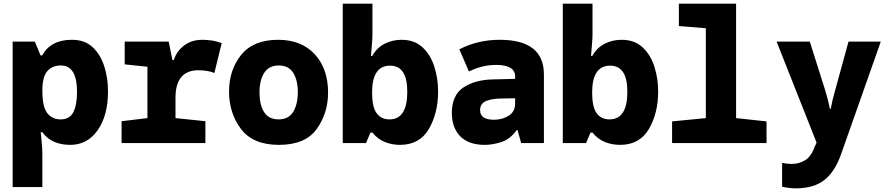

<svg xmlns="http://www.w3.org/2000/svg" viewBox="-20 -780 4840 1047"><path d="M311 -129Q264 -129 237.5 -163.5Q211 -198 211 -286Q211 -361 238 -392Q265 -423 312 -423Q400 -423 400 -279Q400 -208 380 -168.5Q360 -129 311 -129ZM211 240V62Q211 32 207.5 -4Q204 -40 202 -59H211Q239 -21 278 -5.5Q317 10 363 10Q457 10 513 -70.5Q569 -151 569 -282Q569 -353 549 -417Q529 -481 486 -522Q443 -563 372 -563Q257 -563 210 -478H201L170 -553H49V240Z M1100 0V-119L937 -136V-247Q937 -397 1063 -397Q1082 -397 1106.5 -393.5Q1131 -390 1149 -382L1189 -545Q1155 -557 1128 -560Q1101 -563 1084 -563Q1025 -563 984 -532Q943 -501 928 -453H920L900 -553H660V-429L784 -416V-136L643 -119V0Z M1769 -275Q1769 -406 1696 -484.5Q1623 -563 1497 -563Q1362 -563 1295.5 -481Q1229 -399 1229 -280Q1229 -164 1294 -77Q1359 10 1501 10Q1645 10 1707 -76.5Q1769 -163 1769 -275ZM1395 -276Q1395 -343 1421 -383Q1447 -423 1500 -423Q1554 -423 1579 -383Q1604 -343 1604 -277Q1604 -212 1579 -170.5Q1554 -129 1499 -129Q1445 -129 1420 -169Q1395 -209 1395 -276Z M2369 -281Q2369 -352 2348.5 -416.5Q2328 -481 2284 -522Q2240 -563 2170 -563Q2120 -563 2077.5 -541.5Q2035 -520 2010 -475H2003Q2006 -516 2008.5 -543.5Q2011 -571 2011 -591V-760H1849V0H1976L2000 -57H2011Q2040 -21 2079 -5.5Q2118 10 2161 10Q2268 10 2318.5 -76.5Q2369 -163 2369 -281ZM2009 -275Q2009 -422 2107 -422Q2201 -422 2201 -280Q2201 -129 2104 -129Q2058 -129 2033.5 -163Q2009 -197 2009 -275Z M2598 -179Q2598 -216 2631.5 -229.5Q2665 -243 2720 -243L2789 -244V-215Q2789 -171 2754 -149Q2719 -127 2673 -127Q2598 -127 2598 -179ZM2798 -71H2802L2822 0H2946V-374Q2946 -563 2705 -563Q2585 -563 2485 -511L2537 -390Q2609 -426 2684 -426Q2789 -426 2789 -363V-350L2668 -347Q2570 -345 2507 -303Q2444 -261 2444 -164Q2444 -84 2489.5 -37Q2535 10 2624 10Q2665 10 2713 -5Q2761 -20 2798 -71Z M3569 -281Q3569 -352 3548.5 -416.5Q3528 -481 3484 -522Q3440 -563 3370 -563Q3320 -563 3277.5 -541.5Q3235 -520 3210 -475H3203Q3206 -516 3208.5 -543.5Q3211 -571 3211 -591V-760H3049V0H3176L3200 -57H3211Q3240 -21 3279 -5.5Q3318 10 3361 10Q3468 10 3518.5 -76.5Q3569 -163 3569 -281ZM3209 -275Q3209 -422 3307 -422Q3401 -422 3401 -280Q3401 -129 3304 -129Q3258 -129 3233.5 -163Q3209 -197 3209 -275Z M4160 0V-118L3994 -136V-760H3682V-638L3829 -626V-136L3645 -118V0Z M4570 51 4783 -553H4607L4534 -287Q4526 -260 4520 -234.5Q4514 -209 4510 -186H4506Q4499 -217 4493.5 -239.5Q4488 -262 4481 -284L4396 -553H4215L4433 -2L4424 17Q4404 73 4371 93.5Q4338 114 4296 114Q4271 114 4245 108V238Q4282 247 4321 247Q4419 247 4477.5 200Q4536 153 4570 51Z"/></svg>

Font: Noto Sans Mono UI ExtraBold
Style: Regular
Weight: 800
Designer: Monotype Design team
Foundry: Monotype Imaging Inc.
Version: 1.000